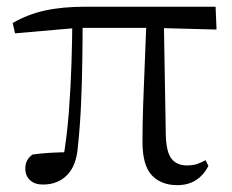

<svg xmlns="http://www.w3.org/2000/svg" viewBox="-20 -537 691 572"><path d="M108 12.8Q83.1 12.8 69.3 -0.4Q55.4 -13.7 55.4 -34.1Q55.4 -49.2 60.9 -59.2Q66.4 -69.2 77.1 -76.7Q101.6 -80.1 129.7 -81.8Q157.7 -83.5 191 -83.6L167.1 -56.8Q179.7 -131.3 185.2 -204.1Q190.7 -276.8 192.9 -346.5Q195.1 -416.2 195.6 -482H226.2Q226.2 -419.6 225.2 -354.8Q224.2 -290 221.4 -226Q218.6 -162 212.2 -101.6Q208 -44.2 180.2 -15.7Q152.4 12.8 108 12.8ZM24.8 -437.7 17.8 -468.5Q62.4 -494.2 113.7 -505.6Q165 -517 236.1 -517H622.3L625.1 -448.9L437.6 -454H211.8ZM508 14.6Q460.2 14.6 432.3 -14.8Q404.5 -44.3 404.5 -114.1Q404.5 -163.3 406.4 -222.9Q408.4 -282.5 411.3 -348.6Q414.2 -414.7 416.6 -482H468L474 -131.8Q476 -81.3 492 -62.8Q508.1 -44.2 535.9 -44.2Q554.9 -44.2 567.4 -48.5Q579.9 -52.8 592.3 -59.8L600.9 -42.5Q586.7 -15 563.5 -0.2Q540.4 14.6 508 14.6Z"/></svg>

Font: Noto Serif SC
Style: Regular
Weight: 200
Designer: Ryoko NISHIZUKA 西塚涼子 (kana & ideographs); Frank Grießhammer (Latin, Greek & Cyrillic); Wenlong ZHANG 张文龙 (bopomofo); San
Foundry: Adobe
Version: Version 2.001;hotconv 1.1.0;makeotfexe 2.6.0